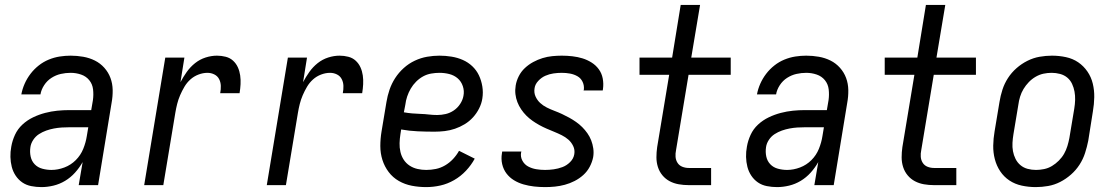

<svg xmlns="http://www.w3.org/2000/svg" viewBox="-20 -755 4540 783"><path d="M149 8Q128 8 107.5 4Q87 0 71 -11Q55 -22 44 -38.5Q33 -55 28 -74.5Q23 -94 22.5 -115Q22 -136 26 -157Q30 -181 41 -205Q52 -229 71.5 -247Q91 -265 115 -276.5Q139 -288 164 -294.5Q189 -301 213.5 -303.5Q238 -306 263 -306H352L359 -347Q362 -369 359.5 -390.5Q357 -412 344 -428Q331 -444 310.5 -451Q290 -458 268 -458Q248 -458 228 -453.5Q208 -449 190 -437.5Q172 -426 160 -407.5Q148 -389 145 -370H67Q71 -392 80.5 -413.5Q90 -435 104.5 -454Q119 -473 138 -488Q157 -503 179 -512Q201 -521 223.5 -524.5Q246 -528 268 -528Q294 -528 319.5 -523.5Q345 -519 367 -508Q389 -497 405.5 -478.5Q422 -460 430.5 -437Q439 -414 439.5 -388Q440 -362 435 -335L380 0H301L317 -94Q304 -71 286 -51Q268 -31 245.5 -17.5Q223 -4 198 2Q173 8 149 8ZM190 -62Q216 -62 242.5 -72Q269 -82 289 -102Q309 -122 319.5 -148Q330 -174 334 -200L340 -236H263Q247 -236 231.5 -235Q216 -234 200 -231Q184 -228 168.5 -222.5Q153 -217 139 -208Q125 -199 115.5 -184.5Q106 -170 104 -155Q101 -135 105 -116.5Q109 -98 121.5 -85Q134 -72 152.5 -67Q171 -62 190 -62Z M568 0 654 -520H732L716 -420Q727 -441 741.5 -461.5Q756 -482 775.5 -497.5Q795 -513 818.5 -520.5Q842 -528 865 -528Q883 -528 900.5 -523.5Q918 -519 930.5 -507.5Q943 -496 950 -480.5Q957 -465 959.5 -447.5Q962 -430 961 -411.5Q960 -393 957 -375H878Q881 -390 880.5 -405Q880 -420 873.5 -432.5Q867 -445 854 -451.5Q841 -458 826 -458Q808 -458 789.5 -451Q771 -444 756.5 -431Q742 -418 732 -401Q722 -384 714.5 -366.5Q707 -349 702.5 -331Q698 -313 695 -295L646 0Z M1068 0 1154 -520H1232L1216 -420Q1227 -441 1241.5 -461.5Q1256 -482 1275.5 -497.5Q1295 -513 1318.5 -520.5Q1342 -528 1365 -528Q1383 -528 1400.5 -523.5Q1418 -519 1430.5 -507.5Q1443 -496 1450 -480.5Q1457 -465 1459.5 -447.5Q1462 -430 1461 -411.5Q1460 -393 1457 -375H1378Q1381 -390 1380.5 -405Q1380 -420 1373.5 -432.5Q1367 -445 1354 -451.5Q1341 -458 1326 -458Q1308 -458 1289.5 -451Q1271 -444 1256.5 -431Q1242 -418 1232 -401Q1222 -384 1214.5 -366.5Q1207 -349 1202.5 -331Q1198 -313 1195 -295L1146 0Z M1718 8Q1688 8 1659.5 2.5Q1631 -3 1606.5 -17Q1582 -31 1565 -53.5Q1548 -76 1539.5 -103Q1531 -130 1531 -159.5Q1531 -189 1536 -219L1556 -339Q1560 -364 1568.5 -389Q1577 -414 1591.5 -436.5Q1606 -459 1626.5 -477.5Q1647 -496 1671.5 -507.5Q1696 -519 1721.5 -523.5Q1747 -528 1772 -528Q1797 -528 1821.5 -524Q1846 -520 1867.5 -510.5Q1889 -501 1906 -485Q1923 -469 1933 -448Q1943 -427 1947 -402.5Q1951 -378 1947 -353Q1944 -333 1934 -313Q1924 -293 1909 -276.5Q1894 -260 1875 -248.5Q1856 -237 1835.5 -230Q1815 -223 1794 -220.5Q1773 -218 1752 -218Q1718 -218 1683.5 -219.5Q1649 -221 1616 -227L1613 -208Q1610 -189 1609.5 -171Q1609 -153 1613 -135.5Q1617 -118 1626.5 -103.5Q1636 -89 1650.5 -79.5Q1665 -70 1682.5 -66Q1700 -62 1718 -62Q1738 -62 1757.5 -66Q1777 -70 1795 -80.5Q1813 -91 1827.5 -106.5Q1842 -122 1852 -140L1916 -108Q1902 -82 1880.5 -59Q1859 -36 1832 -20.5Q1805 -5 1776 1.5Q1747 8 1718 8ZM1763 -286Q1780 -286 1797.5 -290Q1815 -294 1830.5 -304.5Q1846 -315 1856.5 -331Q1867 -347 1870 -364Q1874 -384 1867.5 -403.5Q1861 -423 1846.5 -435.5Q1832 -448 1812.5 -453Q1793 -458 1772 -458Q1756 -458 1738.5 -455Q1721 -452 1705.5 -443.5Q1690 -435 1677 -422Q1664 -409 1655 -393.5Q1646 -378 1640.5 -361.5Q1635 -345 1633 -328L1627 -297Q1644 -294 1661 -292.5Q1678 -291 1695 -290.5Q1712 -290 1729 -288Q1746 -286 1763 -286Z M2203 8Q2180 8 2158 5.5Q2136 3 2115 -3Q2094 -9 2076 -20Q2058 -31 2045.5 -47.5Q2033 -64 2028 -85.5Q2023 -107 2027 -130Q2027 -132 2027.5 -133.5Q2028 -135 2028 -137H2106Q2106 -136 2106 -135Q2106 -134 2105 -133Q2102 -115 2110.5 -99.5Q2119 -84 2134 -76Q2149 -68 2166.5 -65Q2184 -62 2203 -62Q2220 -62 2238 -64.5Q2256 -67 2273.5 -73.5Q2291 -80 2305 -94Q2319 -108 2322 -126Q2325 -144 2317.5 -159.5Q2310 -175 2298 -185.5Q2286 -196 2271 -203.5Q2256 -211 2240 -217.5Q2224 -224 2209 -230.5Q2194 -237 2179.5 -245Q2165 -253 2151.5 -262.5Q2138 -272 2126.5 -283.5Q2115 -295 2105.5 -309Q2096 -323 2090 -338.5Q2084 -354 2082 -371Q2080 -388 2083 -406Q2086 -425 2095.5 -444Q2105 -463 2120.5 -477.5Q2136 -492 2154.5 -502Q2173 -512 2192.5 -518Q2212 -524 2232 -526Q2252 -528 2271 -528Q2293 -528 2314.5 -525.5Q2336 -523 2355.5 -517Q2375 -511 2392.5 -500Q2410 -489 2422 -472.5Q2434 -456 2438 -435Q2442 -414 2439 -392Q2439 -391 2438.5 -389Q2438 -387 2438 -386H2360Q2360 -386 2360 -387Q2360 -388 2361 -389Q2363 -406 2356 -421Q2349 -436 2335 -444Q2321 -452 2304.5 -455Q2288 -458 2271 -458Q2254 -458 2237 -455.5Q2220 -453 2204 -446Q2188 -439 2175 -425Q2162 -411 2160 -395Q2157 -377 2164 -361.5Q2171 -346 2183 -335Q2195 -324 2210 -316.5Q2225 -309 2241 -303Q2257 -297 2272 -290Q2287 -283 2301.5 -275Q2316 -267 2329.5 -257.5Q2343 -248 2354.5 -236.5Q2366 -225 2375.5 -211.5Q2385 -198 2391 -182.5Q2397 -167 2399.5 -149.5Q2402 -132 2399 -114Q2395 -94 2385 -75Q2375 -56 2359 -41.5Q2343 -27 2323.5 -17Q2304 -7 2283.5 -1.5Q2263 4 2243 6Q2223 8 2203 8Z M2789 0Q2768 0 2748 -3.5Q2728 -7 2711 -16Q2694 -25 2681.5 -40Q2669 -55 2663 -74Q2657 -93 2657 -113.5Q2657 -134 2660 -155L2709 -450H2588V-520H2721L2756 -735H2835L2799 -520H2960V-450H2788L2737 -143Q2734 -129 2735 -115.5Q2736 -102 2743 -91Q2750 -80 2762.5 -75Q2775 -70 2789 -70H2880V0Z M3149 8Q3128 8 3107.5 4Q3087 0 3071 -11Q3055 -22 3044 -38.5Q3033 -55 3028 -74.5Q3023 -94 3022.5 -115Q3022 -136 3026 -157Q3030 -181 3041 -205Q3052 -229 3071.5 -247Q3091 -265 3115 -276.5Q3139 -288 3164 -294.5Q3189 -301 3213.5 -303.5Q3238 -306 3263 -306H3352L3359 -347Q3362 -369 3359.5 -390.5Q3357 -412 3344 -428Q3331 -444 3310.5 -451Q3290 -458 3268 -458Q3248 -458 3228 -453.5Q3208 -449 3190 -437.5Q3172 -426 3160 -407.5Q3148 -389 3145 -370H3067Q3071 -392 3080.5 -413.5Q3090 -435 3104.5 -454Q3119 -473 3138 -488Q3157 -503 3179 -512Q3201 -521 3223.5 -524.5Q3246 -528 3268 -528Q3294 -528 3319.5 -523.5Q3345 -519 3367 -508Q3389 -497 3405.5 -478.5Q3422 -460 3430.5 -437Q3439 -414 3439.5 -388Q3440 -362 3435 -335L3380 0H3301L3317 -94Q3304 -71 3286 -51Q3268 -31 3245.5 -17.5Q3223 -4 3198 2Q3173 8 3149 8ZM3190 -62Q3216 -62 3242.5 -72Q3269 -82 3289 -102Q3309 -122 3319.5 -148Q3330 -174 3334 -200L3340 -236H3263Q3247 -236 3231.5 -235Q3216 -234 3200 -231Q3184 -228 3168.5 -222.5Q3153 -217 3139 -208Q3125 -199 3115.5 -184.5Q3106 -170 3104 -155Q3101 -135 3105 -116.5Q3109 -98 3121.5 -85Q3134 -72 3152.5 -67Q3171 -62 3190 -62Z M3789 0Q3768 0 3748 -3.5Q3728 -7 3711 -16Q3694 -25 3681.5 -40Q3669 -55 3663 -74Q3657 -93 3657 -113.5Q3657 -134 3660 -155L3709 -450H3588V-520H3721L3756 -735H3835L3799 -520H3960V-450H3788L3737 -143Q3734 -129 3735 -115.5Q3736 -102 3743 -91Q3750 -80 3762.5 -75Q3775 -70 3789 -70H3880V0Z M4204 8Q4175 8 4147 2Q4119 -4 4096.5 -19Q4074 -34 4059 -56.5Q4044 -79 4037 -106Q4030 -133 4030.5 -161.5Q4031 -190 4036 -219L4056 -339Q4060 -364 4068 -389Q4076 -414 4090.5 -436.5Q4105 -459 4125.5 -477Q4146 -495 4170 -507Q4194 -519 4219.5 -523.5Q4245 -528 4270 -528Q4299 -528 4327 -522Q4355 -516 4377 -501Q4399 -486 4414.5 -463.5Q4430 -441 4436.5 -414Q4443 -387 4442.5 -358.5Q4442 -330 4437 -301L4418 -181Q4413 -156 4405 -131Q4397 -106 4382.5 -83.5Q4368 -61 4347.5 -43Q4327 -25 4303.5 -13Q4280 -1 4254.5 3.5Q4229 8 4204 8ZM4205 -62Q4221 -62 4238 -65.5Q4255 -69 4270 -78Q4285 -87 4298 -100Q4311 -113 4319.5 -128Q4328 -143 4333 -159.5Q4338 -176 4341 -192L4361 -312Q4364 -330 4364.5 -347.5Q4365 -365 4362 -381.5Q4359 -398 4352 -413Q4345 -428 4332.5 -438.5Q4320 -449 4303 -453.5Q4286 -458 4269 -458Q4252 -458 4235.5 -454.5Q4219 -451 4203.5 -442Q4188 -433 4175.5 -420Q4163 -407 4154 -392Q4145 -377 4140 -360.5Q4135 -344 4133 -328L4113 -208Q4110 -190 4109 -172.5Q4108 -155 4111 -138.5Q4114 -122 4121.5 -107Q4129 -92 4141.5 -81.5Q4154 -71 4170.5 -66.5Q4187 -62 4205 -62Z"/></svg>

Font: Iosevka SS04
Style: Italic
Weight: 400
Italic angle: -9°
Monospace: yes
Designer: Belleve Invis
Foundry: Belleve Invis
Version: Version 19.0.0; ttfautohint (v1.8.4)